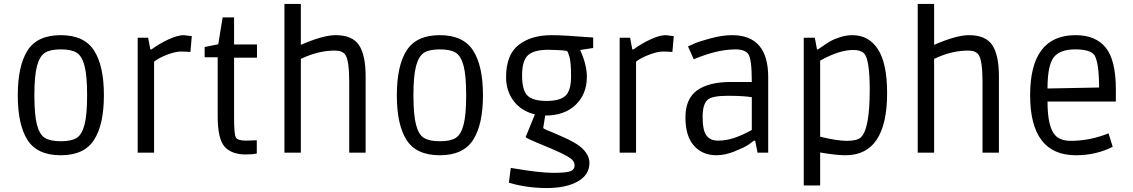

<svg xmlns="http://www.w3.org/2000/svg" viewBox="-20 -773 5734 972"><path d="M70 -290.5Q70 -440 119.5 -517.5Q169 -595 287.5 -595Q406 -595 456 -517.5Q506 -440 506 -291Q506 -142 456 -64.5Q406 13 287.5 13Q169 13 119.5 -64Q70 -141 70 -290.5ZM368.5 -506Q342 -523 288 -523Q234 -523 207.5 -506Q181 -489 167.5 -439.5Q154 -390 154 -291Q154 -192 167 -142Q180 -92 207 -75Q234 -58 288 -58Q342 -58 368.5 -75Q395 -92 408 -142Q421 -192 421 -291Q421 -390 408 -439.5Q395 -489 368.5 -506Z M944 -510Q921 -512 894.5 -512Q868 -512 826 -496Q784 -480 760 -461V0H677V-582H730L741 -523H747Q788 -553 834 -574Q880 -595 910 -595L951 -590Z M1165 -548H1281V-481H1165V-179Q1165 -95 1173.5 -78Q1182 -61 1226 -61L1280 -63V4Q1259 9 1224 9Q1152 9 1117 -30.5Q1082 -70 1082 -185V-483H1016V-535L1085 -549L1107 -685H1165Z M1503 0H1420V-753H1503V-546Q1616 -595 1679 -595Q1764 -595 1797.5 -544.5Q1831 -494 1831 -387V0H1748V-358Q1748 -467 1728 -496Q1713 -517 1675 -517Q1603 -517 1528 -486L1503 -475Z M1989 -290.5Q1989 -440 2038.5 -517.5Q2088 -595 2206.5 -595Q2325 -595 2375 -517.5Q2425 -440 2425 -291Q2425 -142 2375 -64.5Q2325 13 2206.5 13Q2088 13 2038.5 -64Q1989 -141 1989 -290.5ZM2287.5 -506Q2261 -523 2207 -523Q2153 -523 2126.5 -506Q2100 -489 2086.5 -439.5Q2073 -390 2073 -291Q2073 -192 2086 -142Q2099 -92 2126 -75Q2153 -58 2207 -58Q2261 -58 2287.5 -75Q2314 -92 2327 -142Q2340 -192 2340 -291Q2340 -390 2327 -439.5Q2314 -489 2287.5 -506Z M2951 -385Q2951 -297 2894.5 -242.5Q2838 -188 2740 -188Q2730 -129 2730 -125.5Q2730 -122 2751.5 -113Q2773 -104 2779 -102Q2809 -89 2820 -84Q2901 -50 2932.5 -17Q2964 16 2964 52Q2964 112 2905 145.5Q2846 179 2748 179Q2700 179 2652 172.5Q2604 166 2556 152L2566 77Q2710 102 2779.5 102Q2849 102 2869 93.5Q2889 85 2889 64Q2889 43 2866 27Q2834 5 2737.5 -34.5Q2641 -74 2641 -79L2688 -194Q2620 -210 2581 -261Q2542 -312 2542 -382Q2542 -496 2605.5 -545.5Q2669 -595 2772 -595Q2833 -595 2983 -583V-530L2917 -520Q2951 -445 2951 -385ZM2871 -387Q2871 -457 2863 -484.5Q2855 -512 2851 -514Q2845 -519 2756 -521Q2683 -521 2653 -493.5Q2623 -466 2623 -391Q2623 -316 2650.5 -289Q2678 -262 2746.5 -262Q2815 -262 2843 -288.5Q2871 -315 2871 -387Z M3384 -510Q3361 -512 3334.5 -512Q3308 -512 3266 -496Q3224 -480 3200 -461V0H3117V-582H3170L3181 -523H3187Q3228 -553 3274 -574Q3320 -595 3350 -595L3391 -590Z M3680 -358H3786Q3786 -475 3768.5 -499Q3751 -523 3704 -523Q3657 -523 3604.5 -510.5Q3552 -498 3492 -473L3463 -538Q3476 -544 3497.5 -553.5Q3519 -563 3578 -579Q3637 -595 3686 -595Q3869 -595 3869 -383V0H3815L3803 -61H3797Q3787 -53 3769 -40.5Q3751 -28 3701 -7.5Q3651 13 3607 13Q3536 13 3493 -35.5Q3450 -84 3450 -178.5Q3450 -273 3509 -315.5Q3568 -358 3680 -358ZM3786 -281Q3743 -288 3664.5 -288Q3586 -288 3564 -269Q3537 -248 3537 -180.5Q3537 -113 3556.5 -87Q3576 -61 3615.5 -61Q3655 -61 3696 -74.5Q3737 -88 3786 -115Z M4132 166H4049V-582H4105L4116 -523H4121Q4123 -524 4143 -538Q4163 -552 4181.5 -563Q4200 -574 4232 -584.5Q4264 -595 4295 -595Q4379 -595 4425 -523Q4471 -451 4471 -302Q4471 13 4260 13Q4214 13 4132 -1ZM4132 -81Q4217 -60 4267 -60Q4317 -60 4336 -76Q4383 -115 4383 -318Q4383 -474 4354 -503Q4337 -520 4300 -520Q4263 -520 4221.5 -506.5Q4180 -493 4132 -466Z M4709 0H4626V-753H4709V-546Q4822 -595 4885 -595Q4970 -595 5003.5 -544.5Q5037 -494 5037 -387V0H4954V-358Q4954 -467 4934 -496Q4919 -517 4881 -517Q4809 -517 4734 -486L4709 -475Z M5427 13Q5195 13 5195 -291Q5195 -595 5425 -595Q5527 -595 5578 -531.5Q5629 -468 5629 -321V-259H5283Q5283 -124 5326 -84Q5353 -60 5400 -60Q5484 -60 5565 -88L5592 -98L5613 -30Q5529 13 5427 13ZM5521 -493Q5501 -523 5423 -523Q5345 -523 5314 -482Q5283 -441 5283 -325L5544 -330Q5544 -455 5521 -493Z"/></svg>

Font: Ruda
Style: Regular
Weight: 400
Designer: Mariela Monsalve, Angelina Sanchez
Foundry: Mariela Monsalve, Angelina Sanchez
Version: Version 1.002